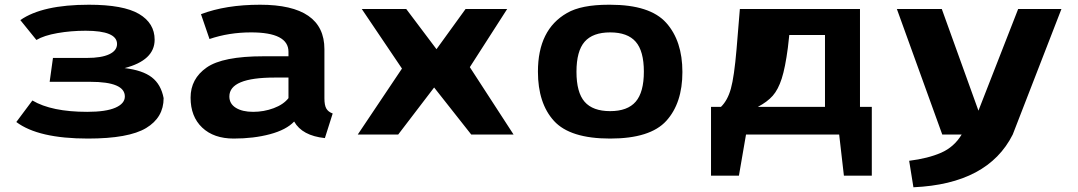

<svg xmlns="http://www.w3.org/2000/svg" viewBox="-20 -569 4561 812"><path d="M49 -53 117 -144Q198 -96 349 -96Q428 -96 468 -113.5Q508 -131 508 -161Q508 -223 362 -223H190L204 -324H348Q409 -324 442 -339.5Q475 -355 475 -383Q475 -439 342 -439Q280 -439 223 -429Q166 -419 134 -400L66 -484Q159 -549 356 -549Q502 -549 568 -510Q634 -471 634 -401Q634 -314 507 -281Q583 -272 622 -242Q661 -212 672 -154Q672 -72 598 -27.5Q524 17 352 17Q142 17 49 -53Z M1094 -331H1200V-350Q1200 -432 1042 -432Q948 -432 866 -404L830 -509Q935 -549 1080 -549Q1352 -549 1352 -361V-153Q1352 -124 1360 -110Q1368 -96 1387 -89L1354 15Q1258 5 1224 -55Q1191 -20 1122 -1.5Q1053 17 968.5 17Q884 17 835 -29.5Q786 -76 786 -156Q786 -236 854 -283.5Q922 -331 1094 -331ZM950 -161Q950 -130 977.5 -113Q1005 -96 1050.5 -96Q1096 -96 1137.5 -111.5Q1179 -127 1200 -154V-241H1142Q950 -241 950 -161Z M1493 0 1680 -279 1510 -531H1698L1826 -361L1949 -531H2125L1967 -285L2152 0H1973L1816 -199L1664 0Z M2255 -266Q2255 -444 2378 -514Q2438 -549 2554 -549Q2557 -549 2560 -549Q2729 -549 2797.5 -472.5Q2866 -396 2866 -264.5Q2866 -133 2798 -58Q2730 17 2560.5 17Q2391 17 2323 -57.5Q2255 -132 2255 -266ZM2452.5 -392.5Q2418 -353 2418 -265.5Q2418 -178 2452.5 -138.5Q2487 -99 2560.5 -99Q2634 -99 2668.5 -139Q2703 -179 2703 -266Q2703 -353 2668.5 -392.5Q2634 -432 2560.5 -432Q2487 -432 2452.5 -392.5Z M2987 -117H3029Q3057 -144 3071 -194Q3085 -244 3095 -361L3109 -531H3617V-117H3667V174H3549L3529 0H3135L3105 174H2987ZM3185 -117H3469V-421H3318L3312 -367Q3301 -283 3286 -236.5Q3271 -190 3248 -164Q3225 -138 3185 -117Z M3773 -531H3963L4118 -101L4286 -531H4469L4263 0Q4158 209 3843 223L3825 111Q3905 101 3960 77Q4015 53 4047 0H3965Z"/></svg>

Font: Fix15 Mono
Style: Bold
Weight: 700
Designer: Carrois Corporate & Edenspiekermann AG
Foundry: Carrois Corporate GbR & Edenspiekermann AG
Version: Version 3.206